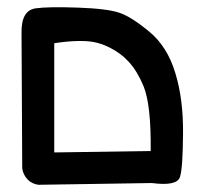

<svg xmlns="http://www.w3.org/2000/svg" viewBox="-20 -392 540 527"><path d="M85.4 115.2Q67.4 112.8 55.2 100.1Q43.5 87.4 41 69.8V69.3L39.1 -301.8Q38.1 -363.3 77.6 -369.1Q112.8 -374 193.8 -371.1Q275.4 -368.2 307.6 -356.9Q318.4 -353.5 331.3 -346.4Q344.2 -339.4 358.6 -329.1Q373 -318.8 389.6 -305.2Q439.5 -264.2 461.4 -190.9Q483.4 -119.1 482.4 -24.4Q481.9 23.4 480 52.2Q478 81.1 474.1 93.3Q466.3 119.6 397 110.4L85.9 115.2ZM393.6 22.5Q395 -102.5 374.5 -154.3Q370.1 -164.6 365.5 -174.1Q360.8 -183.6 355.7 -192.1Q350.6 -200.7 345 -208.3Q339.4 -215.8 333.3 -222.4Q327.1 -229 320.8 -234.9Q310.1 -244.1 298.1 -251.7Q286.1 -259.3 273.4 -265.1Q260.7 -271 247.1 -274.4Q227.5 -279.8 197.5 -279.5Q167.5 -279.3 128.9 -273.4V26.4Z"/></svg>

Font: NaikaiFont
Style: SemiBold
Weight: 600
Version: Version 1.89